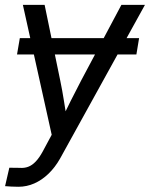

<svg xmlns="http://www.w3.org/2000/svg" viewBox="-31 -542 600 768"><path d="M525.4 -389.6 514.6 -324.2H37.1L48.3 -389.6ZM-10.7 202.6 6.3 128.9 47.9 129.4Q66.4 130.9 82 125Q97.7 119.1 111.8 104.2Q126 89.4 139.6 64.5L175.8 -2.9L60.5 -522.5H147.5L210 -219.7Q218.3 -179.7 224.6 -139.6Q231 -99.6 237.3 -60.1H213.4Q232.4 -99.6 252.4 -139.6Q272.5 -179.7 293.5 -219.7L454.6 -522.5H548.8L209 92.8Q189 127.9 162.8 153.1Q136.7 178.2 106.2 191.7Q75.7 205.1 42.5 205.1Q27.8 205.1 14.2 204.3Q0.5 203.6 -10.7 202.6Z"/></svg>

Font: Inter 28pt
Style: Italic
Weight: 400
Italic angle: -9.3988°
Designer: Rasmus Andersson
Foundry: rsms
Version: Version 4.001;git-66647c0bb